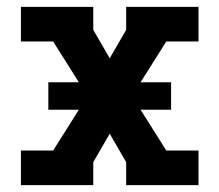

<svg xmlns="http://www.w3.org/2000/svg" viewBox="-20 -540 640 560"><path d="M41 0V-101H135L210 -220H121V-300H210L135 -419H41V-520H252V-453L300 -370L348 -453V-520H559V-419H465L390 -300H479V-220H390L465 -101H559V0H348V-67L300 -150L252 -67V0Z"/></svg>

Font: Iosevka Etoile
Style: Bold
Weight: 700
Designer: Belleve Invis
Foundry: Belleve Invis
Version: Version 28.1.0; ttfautohint (v1.8.4)